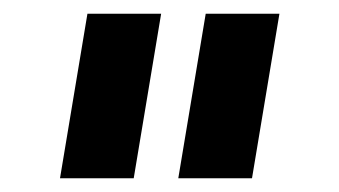

<svg xmlns="http://www.w3.org/2000/svg" viewBox="-20 -770 495 280"><path d="M67.5 -510 107.5 -750H215L175 -510ZM240 -510 280 -750H387.5L347.5 -510Z"/></svg>

Font: Mohave SemiBold
Style: Regular
Weight: 600
Designer: Gumpita Rahayu
Foundry: Tokotype
Version: Version 2.003